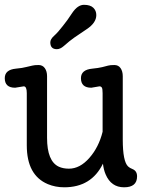

<svg xmlns="http://www.w3.org/2000/svg" viewBox="-21 -778 622 805"><path d="M410.6 -91.8Q362.3 7.3 248.5 7.3Q211.4 7.3 179.7 -5.9Q91.3 -43 91.3 -168.5V-387.7Q91.3 -416 78.6 -416L42.5 -410.2Q-1 -410.2 -1 -450.2Q-1 -485.8 45.9 -490.2Q73.7 -492.7 89.4 -497.1L114.3 -502.9Q123.5 -505.4 140.6 -505.4Q157.7 -505.4 167 -492.2Q176.3 -479 176.3 -458.5V-200.2Q176.3 -102.1 225.6 -79.1Q243.7 -70.8 268.1 -70.8Q314 -70.8 353.5 -115.7Q393.1 -160.6 409.2 -225.6V-387.7Q409.2 -406.2 405.8 -411.1Q402.3 -416 396 -416L361.8 -410.2Q318.4 -410.2 318.4 -450.2Q318.4 -485.8 366.2 -490.2Q391.6 -492.7 407.7 -496.6L432.1 -502.9Q440.9 -505.4 458.3 -505.4Q475.6 -505.4 484.6 -492.2Q493.7 -479 493.7 -458.5V-192.9Q493.7 -101.1 516.1 -80.1Q522.9 -73.7 534.2 -69.3Q553.7 -61.5 553.7 -38.6Q553.7 7.3 499.3 7.3Q444.8 7.3 421.9 -46.9Q413.6 -65.9 410.6 -91.8ZM217.3 -571.8Q189.9 -571.8 189.9 -600.6Q189.9 -613.8 206.1 -628.2Q222.2 -642.6 242.7 -669.4L261.7 -694.3Q271 -707 281.7 -723.6Q304.7 -757.8 331.1 -757.8Q357.4 -757.8 370.1 -745.6Q382.8 -733.4 382.8 -714.8Q382.8 -682.1 342 -655.3Q301.3 -628.4 290 -620.1L270 -605Q260.7 -597.7 246.1 -584.7Q231.4 -571.8 217.3 -571.8Z"/></svg>

Font: Oldenburg
Style: Regular
Weight: 400
Designer: Nicole Fally
Foundry: Nicole Fally
Version: Version 1.001